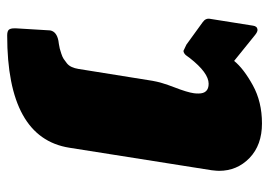

<svg xmlns="http://www.w3.org/2000/svg" viewBox="-128 -420 757 540"><g transform="rotate(90 250.0 -149.5)"><path d="M32.5 -362.5 51.7 -483.3Q53.3 -495 63.3 -495.8Q69.2 -495.8 77.5 -489.2L150.8 -430Q172.5 -456.7 219.2 -482.5Q265.8 -508.3 326.7 -508.3Q387.5 -508.3 423.8 -473.3Q460 -438.3 460 -387.5Q460 -381.7 458.3 -366.7L395 33.3Q367.5 208.3 79.2 208.3Q67.5 208.3 63.3 203.8Q59.2 199.2 59.2 188.3V183.3L65 87.5Q68.3 69.2 94.2 64.2Q95 64.2 103.3 62.9Q111.7 61.7 116.2 60.4Q120.8 59.2 130 56.2Q139.2 53.3 145 49.6Q150.8 45.8 157.5 40.4Q164.2 35 167.9 26.7Q171.7 18.3 173.3 8.3L206.7 -200Q210.8 -225 225 -261.7Q239.2 -298.3 241.7 -316.7Q242.5 -321.7 242.5 -330Q242.5 -358.3 215 -358.3Q184.2 -358.3 142.5 -305Q141.7 -304.2 139.2 -300.4Q136.7 -296.7 134.6 -294.2Q132.5 -291.7 129.2 -289.6Q125.8 -287.5 122.5 -287.5L105 -295.8L41.7 -341.7Q30 -350 32.5 -362.5Z"/></g></svg>

Font: BoonTook Mon
Style: Italic
Weight: 400
Italic angle: -9°
Designer: Sungsit Sawaiwan
Foundry: FontUni
Version: Version 3.0